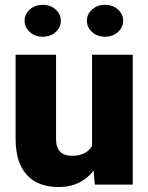

<svg xmlns="http://www.w3.org/2000/svg" viewBox="-20 -751 604 781"><path d="M360.8 -57.1Q308.6 9.8 219.7 9.8Q132.8 9.8 88.1 -40.8Q43.5 -91.3 43.5 -186V-528.3H208V-185.1Q208 -117.2 273.9 -117.2Q330.6 -117.2 354.5 -157.7V-528.3H520V0H365.7ZM80.1 -666.5Q80.1 -693.4 101.3 -712.4Q122.6 -731.4 153.8 -731.4Q185.1 -731.4 206.3 -712.4Q227.5 -693.4 227.5 -666.5Q227.5 -639.6 206.3 -620.6Q185.1 -601.6 153.8 -601.6Q122.6 -601.6 101.3 -620.6Q80.1 -639.6 80.1 -666.5ZM333.5 -666.5Q333.5 -693.4 354.7 -712.4Q376 -731.4 407.2 -731.4Q438.5 -731.4 459.7 -712.4Q481 -693.4 481 -666.5Q481 -639.6 459.7 -620.6Q438.5 -601.6 407.2 -601.6Q376 -601.6 354.7 -620.6Q333.5 -639.6 333.5 -666.5Z"/></svg>

Font: TypoPRO Roboto
Style: Regular
Weight: 900
Designer: Google
Version: Version 2.136; 2016